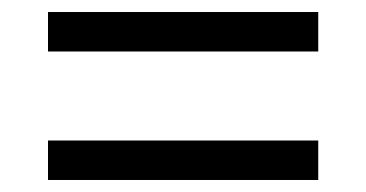

<svg xmlns="http://www.w3.org/2000/svg" viewBox="-20 -516 606 318"><path d="M59.5 -430.7V-496.1H507.1V-430.7ZM59.5 -217.9V-283.3H507.1V-217.9Z"/></svg>

Font: Noto Serif Gurmukhi
Style: Regular
Weight: 400
Designer: Vaibhav Singh and the Monotype Design Team
Foundry: Monotype Imaging Inc.
Version: Version 2.003